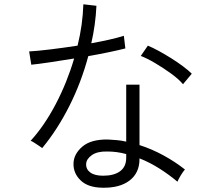

<svg xmlns="http://www.w3.org/2000/svg" viewBox="-20 -833 1040 896"><path d="M457 43Q391 42 356.5 9Q322 -24 323 -70Q324 -114 364 -148.5Q404 -183 483 -182Q505 -181 526.5 -179Q548 -177 569 -172V-438H631V-156Q690 -137 744.5 -107Q799 -77 843 -42Q834 -32 823.5 -14.5Q813 3 808 15Q769 -18 724 -46.5Q679 -75 631 -94V-91Q631 -26 584.5 9.5Q538 45 457 43ZM177 -142Q173 -145 162 -152.5Q151 -160 140 -167Q129 -174 123 -176Q187 -246 240 -347Q293 -448 326 -560Q265 -550 211 -542Q157 -534 126 -531L116 -593Q154 -595 215.5 -602.5Q277 -610 342 -620Q366 -717 369 -813L430 -806Q426 -718 406 -631Q450 -639 490 -648Q530 -657 558 -666L565 -607Q534 -599 488.5 -589.5Q443 -580 392 -571Q359 -448 303.5 -338Q248 -228 177 -142ZM461 -13Q512 -13 540.5 -34Q569 -55 569 -97V-114Q526 -126 480 -126Q434 -127 408.5 -109Q383 -91 382 -68Q381 -43 401.5 -28Q422 -13 461 -13ZM834 -440Q814 -464 778 -490Q742 -516 704 -538.5Q666 -561 637 -572L670 -620Q692 -611 720.5 -595.5Q749 -580 778.5 -561.5Q808 -543 833.5 -524Q859 -505 875 -489Z"/></svg>

Font: Zen Kaku Gothic New
Style: Regular
Weight: 400
Designer: Yoshimichi Ohira
Foundry: Positype
Version: Version 1.001